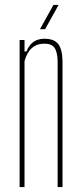

<svg xmlns="http://www.w3.org/2000/svg" viewBox="-20 -763 337 783"><path d="M60 0V-600H80V-553H88Q108 -605 161 -605Q200 -605 217 -584Q234 -563 235 -514V0H215V-514Q214 -552 202 -568.5Q190 -585 161 -585Q100 -585 80 -514V0ZM143 -644 198 -743H219L164 -644Z"/></svg>

Font: Big Shoulders Display Thin
Style: Regular
Weight: 100
Designer: Patric King
Foundry: XO Type Co
Version: Version 1.000; ttfautohint (v1.8.2)